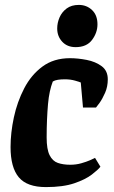

<svg xmlns="http://www.w3.org/2000/svg" viewBox="-20 -750 463 782"><path d="M167 12Q90 12 56.5 -28Q23 -68 23 -151Q23 -209 36.5 -272Q50 -335 78.5 -390Q107 -445 153 -479Q199 -513 265 -513Q297 -513 333 -506Q369 -499 394 -480.5Q419 -462 419 -427Q419 -397 408 -372Q397 -347 385.5 -331Q374 -315 371 -312H318L309 -414Q305 -416 286 -421.5Q267 -427 244 -427Q228 -427 215.5 -425Q203 -423 195 -418Q188 -400 183 -377Q178 -354 175.5 -325.5Q173 -297 171.5 -263Q170 -229 170 -190Q170 -142 182 -118Q194 -94 215.5 -86.5Q237 -79 266 -79Q290 -79 311 -85Q332 -91 347 -97.5Q362 -104 367 -107L389 -71Q380 -59 354 -39Q328 -19 282.5 -3.5Q237 12 167 12ZM288 -558Q254 -558 233.5 -580Q213 -602 213 -634Q213 -657 222.5 -679Q232 -701 251.5 -715.5Q271 -730 301 -730Q333 -730 355 -709Q377 -688 377 -651Q377 -617 355 -587.5Q333 -558 288 -558Z"/></svg>

Font: Faustina ExtraBold
Style: Italic
Weight: 800
Italic angle: -8°
Designer: Alfonso Garcia
Foundry: http://www.omnibus-type.com
Version: Version 1.200